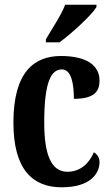

<svg xmlns="http://www.w3.org/2000/svg" viewBox="-20 -786 473 816"><path d="M175 -619V-606H233C287 -646 369 -721 390 -756V-766H257C240 -721 201 -664 175 -619ZM242 10C366 10 403 -50 403 -97C403 -117 393 -130 379 -139C360 -93 322 -56 267 -56C197 -56 168 -129 168 -266C168 -440 198 -491 243 -491C282 -491 294 -434 294 -366C384 -366 403 -400 403 -444C403 -503 355 -548 239 -548C126 -548 37 -481 37 -265C37 -64 120 10 242 10Z"/></svg>

Font: Noto Serif Bengali ExtraCondensed
Style: Regular
Weight: 400
Width: 2
Designer: Juan Bruce, Universal Thirst, Indian Type Foundry and the Monotype Design Team.
Foundry: Monotype Imaging Inc.
Version: Version 2.003